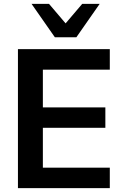

<svg xmlns="http://www.w3.org/2000/svg" viewBox="-20 -973 638 993"><path d="M547.9 0V-106H201.7V-312H524.9V-417.5H201.7V-612.8H547.9V-718.8H72.8V0ZM375 -780.3 495.6 -953.1H405.3L319.3 -852.1L233.4 -953.1H143.1L263.7 -780.3Z"/></svg>

Font: Winston SemiBold
Style: Regular
Weight: 600
Designer: Vernon Adams, Kim Jin-seong, David Berlow, Cristiano Sobral
Foundry: The Winston Project Authors
Version: Version 3.004